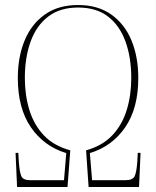

<svg xmlns="http://www.w3.org/2000/svg" viewBox="-20 -745 622 765"><path d="M48 0 42 -136H53L55 -100Q58 -59 65 -43Q72 -27 101 -27H235L244 -135Q155 -162 103 -238Q51 -314 51 -434Q51 -518 78 -583.5Q105 -649 158.5 -687Q212 -725 291 -725Q370 -725 423.5 -687Q477 -649 504 -583.5Q531 -518 531 -434Q531 -314 479 -238Q427 -162 338 -135L347 -27H479Q509 -27 516.5 -43Q524 -59 527 -100L529 -136H540L534 0H333L323 -146Q388 -164 427.5 -206Q467 -248 485 -307Q503 -366 503 -434Q503 -516 480 -579.5Q457 -643 410.5 -679Q364 -715 291 -715Q219 -715 172 -679Q125 -643 102 -579.5Q79 -516 79 -434Q79 -366 97 -307Q115 -248 154.5 -206Q194 -164 260 -146L249 0Z"/></svg>

Font: Noto Serif Display Condensed Thin
Style: Regular
Weight: 100
Width: 3
Designer: Monotype Design Team
Foundry: Monotype Imaging Inc.
Version: Version 2.009